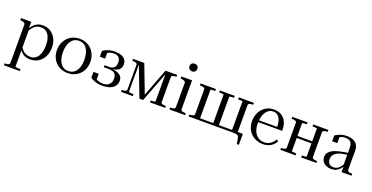

<svg xmlns="http://www.w3.org/2000/svg" viewBox="-31 -1687 5489 2834"><g transform="rotate(20 2714.0 -270.0)"><path d="M283 223H33V193H34Q56 193 73.5 190Q91 187 101.5 179Q112 171 112 157V-441Q112 -456 104.5 -464Q97 -472 82 -477Q67 -482 44 -486L33 -488V-518H194V-401L201 -399V183Q201 186 213 188.5Q225 191 241.5 192Q258 193 270 193H283ZM367 10Q317 10 278.5 -7.5Q240 -25 208.5 -63.5Q177 -102 146 -164L170 -176Q193 -124 220 -91Q247 -58 280.5 -42.5Q314 -27 355 -27Q395 -27 425.5 -44Q456 -61 476 -92.5Q496 -124 506.5 -167.5Q517 -211 517 -264Q517 -315 507 -357Q497 -399 477.5 -429Q458 -459 429.5 -475Q401 -491 363 -491Q317 -491 282.5 -472Q248 -453 221.5 -416.5Q195 -380 171 -329L150 -341Q181 -404 212.5 -445.5Q244 -487 284 -507.5Q324 -528 378 -528Q444 -528 496.5 -495Q549 -462 580 -402.5Q611 -343 611 -264Q611 -184 580 -122Q549 -60 494 -25Q439 10 367 10Z M1216 -258Q1216 -179 1182 -118.5Q1148 -58 1089 -24Q1030 10 954 10Q879 10 819.5 -24Q760 -58 726 -118.5Q692 -179 692 -258Q692 -317 711.5 -366.5Q731 -416 766.5 -452Q802 -488 849.5 -508Q897 -528 954 -528Q1011 -528 1058.5 -508.5Q1106 -489 1141.5 -452.5Q1177 -416 1196.5 -366.5Q1216 -317 1216 -258ZM786 -258Q786 -189 805 -135.5Q824 -82 861.5 -52Q899 -22 954 -22Q1010 -22 1047 -52Q1084 -82 1103 -135Q1122 -188 1122 -258Q1122 -328 1103 -382Q1084 -436 1047 -466Q1010 -496 954 -496Q899 -496 861.5 -465.5Q824 -435 805 -381.5Q786 -328 786 -258Z M1498 -22Q1564 -22 1597 -57Q1630 -92 1630 -147Q1630 -183 1616.5 -207Q1603 -231 1575.5 -242.5Q1548 -254 1505 -254H1429V-286H1503Q1541 -286 1563.5 -299Q1586 -312 1596 -335.5Q1606 -359 1606 -388Q1606 -441 1581 -468.5Q1556 -496 1503 -496Q1468 -496 1439.5 -486Q1411 -476 1391 -460.5Q1371 -445 1359 -427Q1356 -436 1359.5 -446Q1363 -456 1370 -465Q1377 -474 1386 -479Q1395 -484 1404 -484V-380H1321V-471Q1338 -485 1365.5 -498Q1393 -511 1428 -519.5Q1463 -528 1503 -528Q1564 -528 1606.5 -512.5Q1649 -497 1671 -467Q1693 -437 1693 -392Q1693 -349 1670 -321.5Q1647 -294 1604.5 -281Q1562 -268 1505 -268L1548 -284V-256L1527 -273Q1571 -273 1606 -265Q1641 -257 1666.5 -241.5Q1692 -226 1705.5 -202.5Q1719 -179 1719 -148Q1719 -96 1691.5 -60.5Q1664 -25 1614.5 -7.5Q1565 10 1498 10Q1456 10 1419.5 2Q1383 -6 1355 -19.5Q1327 -33 1309 -47V-138H1392V-34Q1383 -34 1374 -39Q1365 -44 1358 -53Q1351 -62 1347.5 -72Q1344 -82 1347 -91Q1359 -73 1380 -57Q1401 -41 1431 -31.5Q1461 -22 1498 -22Z M1969 -518 2146 -54H2126L2302 -518H2486V-488H2485Q2452 -488 2430 -481Q2408 -474 2408 -452V-66Q2408 -44 2430 -37Q2452 -30 2485 -30H2486V0H2247V-30Q2261 -30 2278 -31Q2295 -32 2307 -34.5Q2319 -37 2319 -40V-496L2329 -494L2140 2H2082L1892 -494L1902 -496V-40Q1902 -37 1912.5 -35Q1923 -33 1940 -31.5Q1957 -30 1975 -30H1977V0H1792V-30H1793Q1826 -30 1848 -37Q1870 -44 1870 -66V-452Q1870 -474 1848 -481Q1826 -488 1793 -488H1792V-518Z M2674 -642Q2648 -642 2630 -658.5Q2612 -675 2612 -703Q2612 -731 2630 -747Q2648 -763 2674 -763Q2700 -763 2717.5 -747Q2735 -731 2735 -703Q2735 -675 2717.5 -658.5Q2700 -642 2674 -642ZM2720 -518V-66Q2720 -44 2741.5 -37Q2763 -30 2796 -30H2798V0H2552V-30H2554Q2587 -30 2609 -37Q2631 -44 2631 -66V-441Q2631 -463 2614 -471.5Q2597 -480 2563 -486L2552 -488V-518Z M2933 -452Q2933 -474 2910.5 -481Q2888 -488 2855 -488H2854V-518H3094V-488Q3076 -488 3059.5 -486.5Q3043 -485 3032.5 -483.5Q3022 -482 3022 -478V0H2854V-30H2855Q2888 -30 2910.5 -37Q2933 -44 2933 -66ZM3525 -478Q3525 -482 3513 -484Q3501 -486 3484 -487Q3467 -488 3453 -488V-518H3692V-488H3691Q3658 -488 3636 -481Q3614 -474 3614 -452V0H3525ZM3525 0V-32H3694V140H3662L3644 43Q3641 25 3630.5 15.5Q3620 6 3599.5 3Q3579 0 3545 0ZM2993 0V-32H3560V0ZM3157 -488V-518H3390V-488Q3376 -488 3359 -487Q3342 -486 3330 -484Q3318 -482 3318 -478V0H3229V-478Q3229 -482 3217 -484Q3205 -486 3188 -487Q3171 -488 3157 -488Z M3847 -254Q3847 -198 3860.5 -155Q3874 -112 3898.5 -82.5Q3923 -53 3956 -37.5Q3989 -22 4029 -22Q4070 -22 4101 -36Q4132 -50 4155 -74Q4178 -98 4194 -128L4221 -105Q4203 -69 4173 -43Q4143 -17 4105 -3.5Q4067 10 4022 10Q3950 10 3889.5 -22.5Q3829 -55 3793 -115Q3757 -175 3757 -256Q3757 -337 3790 -398.5Q3823 -460 3879.5 -494Q3936 -528 4006 -528Q4057 -528 4097.5 -511Q4138 -494 4166.5 -461.5Q4195 -429 4210 -381.5Q4225 -334 4225 -272H3820L3819 -302H4164L4136 -291Q4135 -341 4127 -379Q4119 -417 4102.5 -443Q4086 -469 4062 -482.5Q4038 -496 4006 -496Q3971 -496 3941.5 -479.5Q3912 -463 3891 -431.5Q3870 -400 3858.5 -355Q3847 -310 3847 -254Z M4373 -66V-452Q4373 -474 4350.5 -481Q4328 -488 4295 -488H4294V-518H4534V-488Q4516 -488 4499.5 -486.5Q4483 -485 4472.5 -483.5Q4462 -482 4462 -478V-40Q4462 -37 4472.5 -35Q4483 -33 4499.5 -31.5Q4516 -30 4534 -30V0H4294V-30H4295Q4328 -30 4350.5 -37Q4373 -44 4373 -66ZM4694 -40V-478Q4694 -482 4682 -484Q4670 -486 4653 -487Q4636 -488 4622 -488V-518H4861V-488H4860Q4827 -488 4805 -481Q4783 -474 4783 -452V-66Q4783 -44 4805 -37Q4827 -30 4860 -30H4861V0H4622V-30Q4636 -30 4653 -31Q4670 -32 4682 -34.5Q4694 -37 4694 -40ZM4433 -247V-279H4724V-247Z M5277 -303 5275 -271Q5224 -267 5183.5 -259Q5143 -251 5113.5 -238.5Q5084 -226 5064 -209.5Q5044 -193 5034.5 -171.5Q5025 -150 5025 -123Q5025 -90 5036 -68.5Q5047 -47 5067.5 -36Q5088 -25 5114 -25Q5150 -25 5176.5 -39.5Q5203 -54 5223 -80Q5243 -106 5258 -138L5278 -129Q5261 -86 5234.5 -54.5Q5208 -23 5173 -6.5Q5138 10 5094 10Q5051 10 5015.5 -6Q4980 -22 4959 -52Q4938 -82 4938 -123Q4938 -164 4960 -193.5Q4982 -223 5025 -244Q5068 -265 5131.5 -279Q5195 -293 5277 -303ZM5256 0V-99L5248 -95V-365Q5248 -413 5236.5 -441.5Q5225 -470 5201 -483Q5177 -496 5141 -496Q5086 -496 5052 -473.5Q5018 -451 4996 -418Q4998 -437 5002.5 -450.5Q5007 -464 5014.5 -473Q5022 -482 5031.5 -485.5Q5041 -489 5051 -488V-380H4970V-471Q4984 -482 5009.5 -495Q5035 -508 5070.5 -518Q5106 -528 5149 -528Q5191 -528 5225.5 -518.5Q5260 -509 5285 -489.5Q5310 -470 5323.5 -439.5Q5337 -409 5337 -367V-66Q5337 -52 5347 -44Q5357 -36 5374 -33Q5391 -30 5412 -30H5413V0Z"/></g></svg>

Font: Roboto Serif 144pt
Style: Regular
Weight: 400
Version: Version 1.008